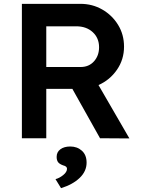

<svg xmlns="http://www.w3.org/2000/svg" viewBox="-20 -720 738 1000"><path d="M94 0V-700H399Q461 -700 512.5 -670.5Q564 -641 595 -590.5Q626 -540 626 -477Q626 -410 589 -356.5Q552 -303 493 -277L654 1L501 0L357 -257H221V0ZM221 -371H400Q443 -371 469.5 -400.5Q496 -430 496 -474Q496 -522 463 -552.5Q430 -583 377 -583H221ZM298 260 269 213Q289 208 309 192Q329 176 329 159Q329 153 324.5 148.5Q320 144 308 141Q289 134 282 124Q275 114 275 97Q275 72 294.5 57.5Q314 43 346 43Q382 43 406.5 65Q431 87 431 127Q431 172 395 206.5Q359 241 298 260Z"/></svg>

Font: Readex Pro Medium
Style: Regular
Weight: 500
Designer: Bonnie Shaver-Troup, Thomas Jockin
Foundry: Lexend
Version: Version 1.204; ttfautohint (v1.8.4.7-5d5b)